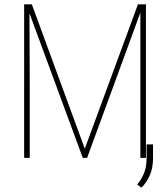

<svg xmlns="http://www.w3.org/2000/svg" viewBox="-20 -731 760 889"><path d="M101.1 -710.9H127.4L372.6 -42.5L618.7 -710.9H644L383.3 0H363.3ZM91.8 -710.9H116.2L117.7 -345.2V0H91.8ZM629.9 -710.9H655.8V0H629.9V-345.2ZM688.5 -62.5V1Q688.5 46.9 673.8 80.3Q659.2 113.8 635.3 137.7L615.7 124Q630.4 104.5 639.9 86.2Q649.4 67.9 654.1 47.9Q658.7 27.8 658.7 2.4V-62.5Z"/></svg>

Font: Roboto Condensed Thin
Style: Regular
Weight: 250
Width: 3
Designer: Christian Robertson
Foundry: Google
Version: Version 3.009; 2024